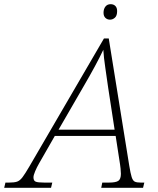

<svg xmlns="http://www.w3.org/2000/svg" viewBox="-80 -898 757 918"><path d="M-60 0 -54 -25H-37Q-12 -25 1.5 -29.5Q15 -34 27.5 -50.5Q40 -67 61 -103L417 -714H440L538 -106Q544 -69 549.5 -51.5Q555 -34 564.5 -29.5Q574 -25 593 -25H610L604 0H404L409 -25H440Q474 -25 486 -33.5Q498 -42 498 -67Q498 -78 496.5 -92Q495 -106 494 -112L473 -248H182L107 -117Q96 -98 88 -79Q80 -60 80 -50Q80 -34 90.5 -29.5Q101 -25 132 -25H170L164 0ZM322 -489 200 -278H468L437 -480Q431 -524 423.5 -574Q416 -624 414 -660Q397 -624 373.5 -580.5Q350 -537 322 -489ZM446 -804Q433 -804 424 -812.5Q415 -821 415 -837Q415 -855 424 -866.5Q433 -878 449 -878Q463 -878 471.5 -869.5Q480 -861 480 -845Q480 -823 469.5 -813.5Q459 -804 446 -804Z"/></svg>

Font: Noto Serif ExtraLight
Style: Italic
Weight: 200
Italic angle: -12°
Designer: Monotype Design Team
Foundry: Monotype Imaging Inc.
Version: Version 2.014; ttfautohint (v1.8.4.7-5d5b)